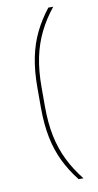

<svg xmlns="http://www.w3.org/2000/svg" viewBox="-90 -715 448 874"><g transform="rotate(-10 134.0 -278.5)"><path d="M106.5 -322V-235Q106.5 -158 119.2 -96.5Q132 -35 157.8 17Q183.5 69 222.5 118H200Q162.5 70.5 137.5 19.2Q112.5 -32 100 -93.8Q87.5 -155.5 87.5 -233.5V-323.5Q87.5 -402 100 -463.5Q112.5 -525 137.5 -576.2Q162.5 -627.5 200 -675H222.5Q183.5 -626.5 157.8 -574.2Q132 -522 119.2 -460.8Q106.5 -399.5 106.5 -322Z"/></g></svg>

Font: Anek Odia Thin
Style: Regular
Weight: 250
Version: Version 1.003